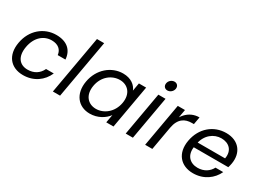

<svg xmlns="http://www.w3.org/2000/svg" viewBox="-34 -1429 2836 2105"><g transform="rotate(30 1384.0 -376.5)"><path d="M40.4 -274.5C9.4 -101.3 102.1 8.5 258.2 8.5C394.4 8.5 496.1 -67.5 543.2 -176.2H445.4C413.2 -107 352.5 -68.4 271.7 -68.4C171.9 -68.4 109.9 -139.3 133.6 -274.5C157.3 -409 244.3 -479.9 344.1 -479.9C424.8 -479.9 472.9 -438.3 479.9 -372.1H577.7C569.9 -486.9 493.9 -556.8 357.7 -556.8C201.6 -556.8 70.6 -447 40.4 -274.5Z M633.4 0H724.4L855.4 -740H764.4Z M893.4 -276C863.4 -105.6 956.9 8.5 1102.8 8.5C1203.9 8.5 1284.5 -43.3 1327.7 -102.3L1309.3 0H1400.8L1497.6 -548.3H1406.1L1388.4 -447.5C1365.8 -505 1305.7 -556.8 1203.9 -556.8C1056.4 -556.8 923.4 -446.5 893.4 -276ZM1358.1 -274.5C1335.4 -146.5 1235.5 -70.7 1136 -70.7C1035.6 -70.7 963.9 -146.8 986.6 -276C1009.3 -405.3 1108 -477.6 1208.4 -477.6C1307.9 -477.6 1380.8 -401.8 1358.1 -274.5Z M1555.4 0H1646.4L1743.2 -548.3H1652.2ZM1714.1 -637.2C1747.8 -637.2 1779.9 -663.8 1785.9 -699C1791.9 -734.1 1769.6 -760.7 1736 -760.7C1701.6 -760.7 1669.7 -734.1 1663.7 -699C1657.6 -663.8 1679.7 -637.2 1714.1 -637.2Z M1944.9 -297.6C1967.6 -425.1 2039.8 -463.5 2127 -463.5H2151.1L2167.9 -558C2030.7 -558 1944.7 -448.8 1918.5 -302.5ZM1801.4 0H1892.4L1989.2 -548.3H1898.2Z M2259.1 -242.9H2713.8C2719.5 -261.6 2723.5 -277.7 2727 -296.9C2753.1 -445.4 2668.4 -556.8 2509.4 -556.8C2349.6 -556.8 2219.4 -447.8 2188.4 -274.5C2157.4 -101.3 2253.9 8.5 2409.9 8.5C2546.2 8.5 2647.1 -69 2692.7 -168.6H2594.9C2564.9 -110 2505.7 -68.4 2423.5 -68.4C2326.2 -68.4 2257.2 -135.3 2278.4 -254.9L2284.1 -290.1C2306.1 -412.5 2397 -479.9 2492.1 -479.9C2585.7 -479.9 2655.4 -420.5 2635 -309.2H2272.1Z"/></g></svg>

Font: Poppins Devanagari Thin
Style: Italic
Weight: 100
Italic angle: -10°
Designer: Ninad Kale (Devanagari), Jonny Pinhorn (Latin)
Foundry: Indian Type Foundry
Version: 4.005